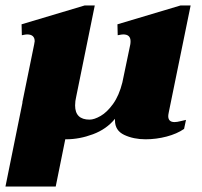

<svg xmlns="http://www.w3.org/2000/svg" viewBox="-26 -500 739 703"><path d="M613 -53Q622 -53 635.5 -56.5Q649 -60 655 -61L648 -28Q622 -10 584 0Q546 10 507 10Q463 10 429 -6Q395 -22 395 -59V-65Q364 -27 314.5 -8.5Q265 10 216 10H213L178 183H-6L56 -123Q56 -128 57 -131L99 -337L101 -349Q101 -374 73 -374Q68 -374 54 -371L53 -411L284 -480H321L253 -146Q249 -130 249 -114Q249 -62 302 -62Q319 -62 342.5 -75.5Q366 -89 388 -119.5Q410 -150 422 -198L451 -337Q452 -342 452 -349Q452 -374 425 -374Q420 -374 405 -371L404 -411L635 -480H672L592 -89Q590 -79 590 -75Q590 -53 613 -53Z"/></svg>

Font: Taviraj Black
Style: Italic
Weight: 900
Italic angle: -12°
Designer: Katatrad Team
Foundry: CadsonDemak
Version: Version 1.001